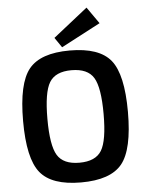

<svg xmlns="http://www.w3.org/2000/svg" viewBox="-61 -975 798 1038"><g transform="rotate(-5 337.5 -456.5)"><path d="M511 -836 298 -724 261 -778 448 -926ZM337 -703Q497 -703 559.5 -626Q622 -549 622 -345Q622 -141 559.5 -64Q497 13 337 13Q178 13 115.5 -64Q53 -141 53 -345Q53 -549 115.5 -626Q178 -703 337 -703ZM337 -596Q250 -596 217.5 -542.5Q185 -489 185 -345Q185 -201 217.5 -147.5Q250 -94 337 -94Q425 -94 457.5 -147.5Q490 -201 490 -345Q490 -489 457.5 -542.5Q425 -596 337 -596Z"/></g></svg>

Font: Exo 2.0 Semi Bold
Style: Regular
Weight: 600
Designer: Natanael Gama
Version: Version 1.001;PS 001.001;hotconv 1.0.70;makeotf.lib2.5.58329